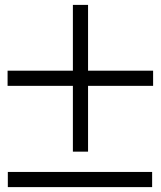

<svg xmlns="http://www.w3.org/2000/svg" viewBox="-20 -765 658 785"><path d="M340 -745V-476H606V-414H340V-145H278V-414H11V-476H278V-745ZM12 -62H602V0H12Z"/></svg>

Font: Ledger
Style: Regular
Weight: 400
Designer: Denis Masharov
Foundry: Denis Masharov
Version: 1.001